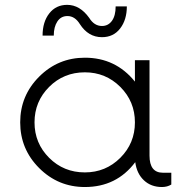

<svg xmlns="http://www.w3.org/2000/svg" viewBox="-20 -742 722 772"><path d="M251.2 -677.5Q225 -677.5 210.6 -655.6Q196.2 -633.8 196.2 -598.8H151.2Q151.2 -653.8 178.1 -688.1Q205 -722.5 250 -722.5Q301.2 -722.5 338.8 -670Q358.8 -637.5 390 -637.5Q415 -637.5 430 -658.1Q445 -678.8 445 -716.2H490Q490 -662.5 463.1 -627.5Q436.2 -592.5 390 -592.5Q335 -592.5 301.2 -645Q281.2 -677.5 251.2 -677.5ZM635 -47.5H668.8V0Q652.5 10 631.2 10Q587.5 10 558.8 -16.9Q530 -43.8 523.8 -90Q448.8 10 321.2 10Q213.8 10 137.5 -66.2Q61.2 -142.5 61.2 -250Q61.2 -357.5 137.5 -433.8Q213.8 -510 321.2 -510Q445 -510 522.5 -413.8V-500H581.2V-116.2Q581.2 -47.5 635 -47.5ZM321.2 -48.8Q405 -48.8 463.8 -107.5Q522.5 -166.2 522.5 -250Q522.5 -333.8 463.8 -392.5Q405 -451.2 321.2 -451.2Q236.2 -451.2 177.5 -392.5Q118.8 -333.8 118.8 -250Q118.8 -166.2 177.5 -107.5Q236.2 -48.8 321.2 -48.8Z"/></svg>

Font: Now Light
Style: Regular
Weight: 300
Designer: Alfredo Marco Pradil
Foundry: Alfredo Marco Pradil
Version: Version 1.002;PS 001.002;hotconv 1.0.88;makeotf.lib2.5.64775